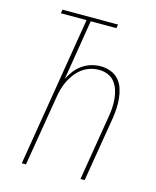

<svg xmlns="http://www.w3.org/2000/svg" viewBox="-111 -812 722 888"><g transform="rotate(15 250.0 -367.5)"><path d="M79 0 197 -717H74L77 -735H343L340 -717H217L170 -428Q180 -449 194.5 -468Q209 -487 229 -501Q249 -515 271.5 -521.5Q294 -528 316 -528Q341 -528 364 -519.5Q387 -511 402.5 -493.5Q418 -476 425.5 -453.5Q433 -431 435.5 -406.5Q438 -382 436.5 -357Q435 -332 431 -307L380 0H360L411 -310Q415 -332 416.5 -354.5Q418 -377 416 -398.5Q414 -420 407.5 -440.5Q401 -461 388 -477.5Q375 -494 355 -502Q335 -510 313 -510Q292 -510 271 -503.5Q250 -497 232 -483.5Q214 -470 200.5 -452Q187 -434 177.5 -414Q168 -394 162.5 -373Q157 -352 154 -331L99 0Z"/></g></svg>

Font: Iosevka Term Curly Th Obl
Style: Regular
Weight: 100
Italic angle: -9°
Designer: Belleve Invis
Foundry: Belleve Invis
Version: Version 32.3.0